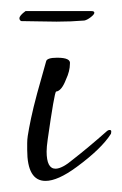

<svg xmlns="http://www.w3.org/2000/svg" viewBox="-20 -327 220 346"><path d="M62 -1Q29 -1 29 -57V-69Q29 -75 30 -82Q32 -95 36 -114Q40 -133 47 -159L63 -216Q64 -223 83 -223Q108 -223 106 -212Q106 -199 99 -184Q91 -163 81 -162Q78 -160 66 -76Q64 -62 64 -54Q64 -23 80 -23Q92 -23 112 -40Q139 -61 173 -91Q177 -94 180 -92Q181 -90 180 -86Q163 -59 118 -26Q84 -1 62 -1ZM82 -288Q65 -288 48.5 -288.5Q32 -289 18 -289Q15 -291 15 -294Q15 -299 26 -307H145Q150 -307 150 -304Q150 -301 143.5 -296Q137 -291 132 -290Q120 -289 107.5 -288.5Q95 -288 82 -288Z"/></svg>

Font: Lovers Quarrel
Style: Regular
Weight: 400
Designer: Robert E. Leuschke
Foundry: Robert E. Leuschke
Version: Version 1.010; ttfautohint (v1.8.3)